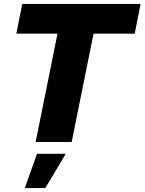

<svg xmlns="http://www.w3.org/2000/svg" viewBox="-20 -721 734 975"><path d="M694 -701 664 -550H455L344 0H161L272 -550H63L93 -701ZM168 60H314L210 234H106Z"/></svg>

Font: Gontserrat
Style: Bold Italic
Weight: 700
Italic angle: -11.3°
Designer: Julieta Ulanovsky
Foundry: Julieta Ulanovsky
Version: Version 6.001